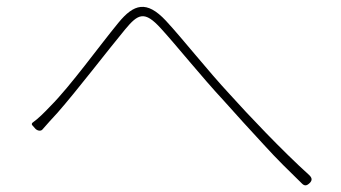

<svg xmlns="http://www.w3.org/2000/svg" viewBox="-20 -622 1020 574"><path d="M769 -189C807 -147 847 -108 883 -73C891 -65 898 -67 906 -75C914 -83 913 -90 905 -98C823 -172 720 -281 667 -340C600 -412 527 -505 476 -560C418 -622 380 -610 334 -554C278 -486 190 -364 131 -305C111 -284 95 -268 77 -255C75 -253 74 -250 77 -247L85 -238L87 -236C94 -230 103 -230 107 -235C120 -250 137 -269 152 -285C210 -351 301 -470 354 -534C393 -581 412 -591 461 -537C506 -488 582 -393 649 -321C685 -281 726 -235 769 -189Z"/></svg>

Font: GenSenRounded2 TW EL
Style: Regular
Weight: 250
Version: Version 2.100;PS 2.1;hotconv 16.6.51;makeotf.lib2.5.65220 DE